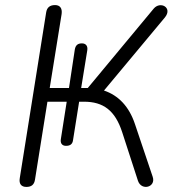

<svg xmlns="http://www.w3.org/2000/svg" viewBox="-20 -731 685 757"><path d="M84 6C104 6 115 -3 118 -23L167 -330H243L220 -183C217 -166 225 -156 240 -156C256 -156 266 -162 268 -179L292 -330H311C387 -330 434 -296 462 -209L524 -18C538 23 596 7 582 -34L512 -242C489 -311 447 -355 390 -374L630 -662C662 -701 612 -728 586 -697L326 -384H300L324 -532C327 -549 319 -560 303 -560C287 -560 278 -553 275 -536L252 -384H176L223 -676C226 -699 216 -711 197 -711C176 -711 165 -701 162 -682L58 -29C54 -6 64 6 84 6Z"/></svg>

Font: SN Pro Light
Style: Italic
Weight: 300
Italic angle: -8.99998°
Designer: Tobias Whetton
Foundry: Supernotes
Version: Version 1.001;Glyphs 3.2 (3249)